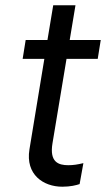

<svg xmlns="http://www.w3.org/2000/svg" viewBox="-20 -696 404 723"><path d="M359.4 -545.5H242.5L264.2 -676.1H180.4L158.7 -545.5H76.7L65.3 -474.4H147L90.9 -133.5C75.3 -38.4 143.5 7.1 214.5 7.1C245.7 7.1 267 1.4 279.8 -2.8L294 -81.7C271.7 -76.3 255.7 -73.9 237.2 -73.9C200.3 -73.9 165.8 -85.2 177.6 -156.2L230.5 -474.4H348Z"/></svg>

Font: Magic Ui Pro
Style: Italic
Weight: 400
Italic angle: -9.39999°
Designer: Stefan Endress, Andreas Faust
Version: Version 1.000;FEAKit 1.0